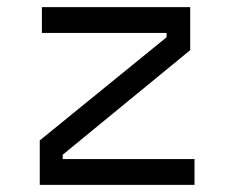

<svg xmlns="http://www.w3.org/2000/svg" viewBox="-20 -516 636 536"><path d="M155 -72H523V0H91V-124L445 -412V-424H97V-496H511V-376L155 -84Z"/></svg>

Font: Rilu
Style: Regular
Weight: 500
Designer: Alí Sinisterra
Foundry: Alí Sinisterra
Version: 0.1